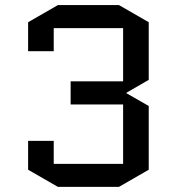

<svg xmlns="http://www.w3.org/2000/svg" viewBox="-20 -725 691 750"><path d="M444.8 4.9H206.1L89.8 -62V-174.8H189.9V-85H460.9V-316.9H255.9V-407.2H460.9V-615.2H189.9V-524.9H89.8V-638.2L206.1 -705.1H444.8L561 -638.2V-413.1L474.1 -362.8V-360.8L561 -311V-62Z"/></svg>

Font: Quantico
Style: Regular
Weight: 400
Designer: Matt Desmond
Foundry: MADtype
Version: Version 2.002